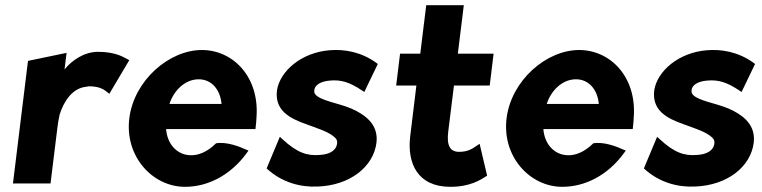

<svg xmlns="http://www.w3.org/2000/svg" viewBox="-20 -698 2940 741"><path d="M479 -466 471 -470C460 -475 430 -498 358 -498C306 -498 258 -466 229 -430L237 -494L88 -463L30 10H175L201 -201C203 -220 206 -237 210 -255C225 -305 259 -358 312 -363C315 -363 320 -365 323 -365C369 -365 385 -349 393 -343L402 -336Z M621 -200H966L967 -210C968 -222 970 -235 970 -247C981 -401 880 -505 759 -505C633 -505 497 -388 479 -241C461 -95 568 23 694 23C782 23 869 -21 932 -107L939 -117L929 -121C907 -131 856 -152 814 -145C779 -111 745 -97 712 -99C660 -102 625 -145 621 -200ZM835 -297H634C651 -349 694 -392 747 -392C796 -392 830 -353 835 -297Z M1009 -48C1067 6 1139 25 1205 22C1331 18 1422 -55 1433 -148C1440 -211 1400 -246 1355 -270C1304 -297 1241 -303 1207 -325C1195 -333 1192 -339 1193 -350C1195 -370 1217 -384 1253 -387C1296 -391 1329 -381 1377 -349L1386 -343L1438 -451L1433 -455C1374 -498 1308 -509 1251 -504C1143 -495 1061 -424 1049 -350C1039 -271 1099 -241 1161 -219C1201 -204 1238 -193 1263 -175C1275 -166 1283 -159 1281 -144C1278 -118 1253 -102 1214 -100C1166 -96 1127 -108 1070 -161L1060 -170Z M1860 -20 1831 -143 1819 -135C1802 -123 1784 -112 1752 -112C1717 -112 1703 -136 1710 -191L1732 -368H1870L1885 -491H1747L1770 -678H1625L1602 -491H1524L1509 -368H1587L1563 -171C1551 -67 1592 23 1718 23C1795 23 1835 -4 1860 -20Z M2077 -200H2422L2423 -210C2424 -222 2426 -235 2426 -247C2437 -401 2336 -505 2215 -505C2089 -505 1953 -388 1935 -241C1917 -95 2024 23 2150 23C2238 23 2325 -21 2388 -107L2395 -117L2385 -121C2363 -131 2312 -152 2270 -145C2235 -111 2201 -97 2168 -99C2116 -102 2081 -145 2077 -200ZM2291 -297H2090C2107 -349 2150 -392 2203 -392C2252 -392 2286 -353 2291 -297Z M2465 -48C2523 6 2595 25 2661 22C2787 18 2878 -55 2889 -148C2896 -211 2856 -246 2811 -270C2760 -297 2697 -303 2663 -325C2651 -333 2648 -339 2649 -350C2651 -370 2673 -384 2709 -387C2752 -391 2785 -381 2833 -349L2842 -343L2894 -451L2889 -455C2830 -498 2764 -509 2707 -504C2599 -495 2517 -424 2505 -350C2495 -271 2555 -241 2617 -219C2657 -204 2694 -193 2719 -175C2731 -166 2739 -159 2737 -144C2734 -118 2709 -102 2670 -100C2622 -96 2583 -108 2526 -161L2516 -170Z"/></svg>

Font: Bluebird
Style: SfBdNrwObl
Weight: 700
Designer: Jasper
Foundry: Cannot Into Space Fonts
Version: Version 0.98